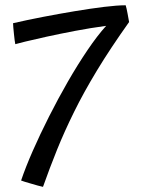

<svg xmlns="http://www.w3.org/2000/svg" viewBox="-20 -703 546 728"><path d="M143 5.5Q135.5 4 122.8 0.5Q110 -3 96.8 -7Q83.5 -11 73.2 -14Q63 -17 60 -18.5Q77 -69 104.5 -131.5Q132 -194 166 -261.2Q200 -328.5 237.2 -393.2Q274.5 -458 311.8 -513Q349 -568 382.5 -605Q323 -597 264.2 -585.8Q205.5 -574.5 156.5 -563.8Q107.5 -553 75.5 -545.2Q43.5 -537.5 38 -535.5Q37 -540 35.5 -551Q34 -562 32.8 -574.8Q31.5 -587.5 30.5 -598.5Q29.5 -609.5 29.5 -615Q81.5 -627 142.2 -638.8Q203 -650.5 263 -660.5Q323 -670.5 373.8 -676.8Q424.5 -683 456.5 -683Q458 -678.5 460 -669.8Q462 -661 463.8 -651Q465.5 -641 467.2 -632.2Q469 -623.5 469.5 -619.5Q398 -519 347.5 -435.5Q297 -352 260.8 -278.5Q224.5 -205 196.5 -135.8Q168.5 -66.5 143 5.5Z"/></svg>

Font: Grandstander Thin Light
Style: Regular
Weight: 300
Version: Version 1.200